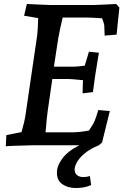

<svg xmlns="http://www.w3.org/2000/svg" viewBox="-20 -730 633 965"><path d="M12 -51 88 -66Q104 -122 107 -144L167 -553Q170 -578 172 -639L101 -651L115 -710Q213 -705 232 -705H452Q472 -705 564 -710L580 -692L566 -556L506 -551L504 -603Q502 -616 493 -638Q433 -642 414 -642H295Q282 -588 273 -539L251 -395H354Q366 -395 406 -400L427 -470L477 -465Q455 -336 447 -267L395 -261L397 -327Q337 -333 325 -333H243L220 -174Q216 -149 209 -65H343Q380 -65 427 -74Q445 -101 451 -112Q456 -122 463 -142Q470 -162 474 -177L532 -172L493 -14L477 0Q435 17 407.5 39.5Q380 62 367.5 84Q355 106 355 122Q355 140 367 150Q379 160 399 160Q414 160 432 155L438 200Q406 215 362 215Q321 215 293.5 196Q266 177 266 138Q266 104 293 67Q320 30 379 0H362H148L45 3Q21 5 9 5Z"/></svg>

Font: Andada Pro SemiBold
Style: Italic
Weight: 600
Italic angle: -6.99998°
Designer: Carolina Giovagnoli
Foundry: Huerta Tipografica
Version: Version 3.005